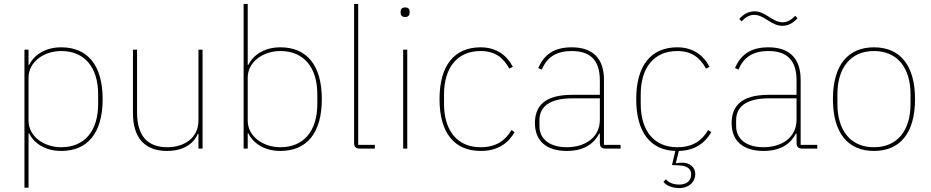

<svg xmlns="http://www.w3.org/2000/svg" viewBox="-20 -760 4760 982"><path d="M105 200H126V-78H129C150 -34 204 12 293 12C426 12 505 -77 505 -253C505 -429 426 -518 293 -518C204 -518 150 -472 129 -428H126V-506H105ZM293 -7C205 -7 126 -62 126 -143V-363C126 -444 205 -499 293 -499C414 -499 482 -414 482 -277V-229C482 -92 414 -7 293 -7Z M995 0H1016V-506H995V-144C995 -52 919 -7 836 -7C737 -7 681 -62 681 -185V-506H660V-181C660 -55 721 12 834 12C925 12 974 -31 992 -76H995Z M1226 0H1247V-78H1250C1271 -34 1325 12 1414 12C1547 12 1626 -77 1626 -253C1626 -429 1547 -518 1414 -518C1325 -518 1271 -472 1250 -428H1247V-740H1226ZM1414 -7C1326 -7 1247 -62 1247 -143V-363C1247 -444 1326 -499 1414 -499C1535 -499 1603 -414 1603 -277V-229C1603 -92 1535 -7 1414 -7Z M1897 0V-19H1812V-740H1791V-29C1791 -9 1800 0 1820 0Z M2052 -673C2069 -673 2075 -683 2075 -694V-701C2075 -712 2069 -722 2052 -722C2035 -722 2029 -712 2029 -701V-694C2029 -683 2035 -673 2052 -673ZM2042 0H2063V-506H2042Z M2438 12C2526 12 2579 -27 2612 -84L2596 -95C2564 -40 2516 -7 2438 -7C2318 -7 2251 -93 2251 -229V-277C2251 -413 2318 -499 2438 -499C2510 -499 2553 -467 2585 -409L2603 -418C2572 -478 2518 -518 2438 -518C2306 -518 2228 -428 2228 -253C2228 -78 2306 12 2438 12Z M3154 0V-19H3069V-352C3069 -459 3014 -518 2904 -518C2810 -518 2761 -477 2733 -412L2751 -404C2779 -470 2828 -499 2904 -499C2998 -499 3048 -453 3048 -349V-275H2906C2761 -275 2716 -214 2716 -130C2716 -39 2775 12 2879 12C2972 12 3020 -29 3045 -77H3048V-29C3048 -9 3057 0 3077 0ZM2879 -7C2797 -7 2739 -45 2739 -115V-145C2739 -212 2788 -257 2907 -257H3048V-148C3048 -54 2969 -7 2879 -7Z M3444 -518C3312 -518 3234 -428 3234 -253C3234 -82 3308 8 3434 12L3417 84L3454 86C3499 88 3515 107 3515 132C3515 166 3490 184 3454 184C3424 184 3400 174 3386 157L3373 170C3385 187 3416 202 3454 202C3505 202 3536 169 3536 131C3536 95 3508 72 3469 72C3460 72 3448 73 3439 75L3437 73L3452 12C3535 10 3586 -29 3618 -84L3602 -95C3570 -40 3522 -7 3444 -7C3324 -7 3257 -93 3257 -229V-277C3257 -413 3324 -499 3444 -499C3516 -499 3559 -467 3591 -409L3609 -418C3578 -478 3524 -518 3444 -518Z M3981 -628C4009 -628 4035 -640 4059 -667L4047 -679C4026 -657 4006 -646 3982 -646C3963 -646 3945 -653 3916 -672C3882 -694 3862 -702 3839 -702C3811 -702 3785 -690 3761 -663L3773 -651C3794 -673 3814 -684 3838 -684C3857 -684 3875 -677 3904 -658C3938 -636 3958 -628 3981 -628ZM4160 0V-19H4075V-352C4075 -459 4020 -518 3910 -518C3816 -518 3767 -477 3739 -412L3757 -404C3785 -470 3834 -499 3910 -499C4004 -499 4054 -453 4054 -349V-275H3912C3767 -275 3722 -214 3722 -130C3722 -39 3781 12 3885 12C3978 12 4026 -29 4051 -77H4054V-29C4054 -9 4063 0 4083 0ZM3885 -7C3803 -7 3745 -45 3745 -115V-145C3745 -212 3794 -257 3913 -257H4054V-148C4054 -54 3975 -7 3885 -7Z M4450 12C4582 12 4660 -78 4660 -253C4660 -428 4582 -518 4450 -518C4318 -518 4240 -428 4240 -253C4240 -78 4318 12 4450 12ZM4450 -7C4330 -7 4263 -93 4263 -229V-277C4263 -413 4330 -499 4450 -499C4570 -499 4637 -413 4637 -277V-229C4637 -93 4570 -7 4450 -7Z"/></svg>

Font: IBM Plex Sans Thai Looped Thin
Style: Regular
Weight: 100
Designer: Mike Abbink, Paul van der Laan, Pieter van Rosmalen, Ben Mitchell, Mark Frömberg
Foundry: Bold Monday
Version: Version 1.1